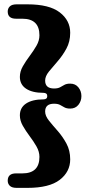

<svg xmlns="http://www.w3.org/2000/svg" viewBox="-20 -760 456 908"><path d="M203.5 -305.5Q203.5 -321 185 -321Q133 -321 103.5 -340.5Q74 -360 74 -396.5Q74 -422 88 -446.5Q102 -471 120.2 -495.2Q138.5 -519.5 152.5 -543.8Q166.5 -568 166.5 -593Q166.5 -671.5 85.5 -671.5H56Q16.5 -671.5 16.5 -705.5Q16.5 -720 26.5 -729.8Q36.5 -739.5 59 -739.5H110Q213 -739.5 262.5 -701.5Q312 -663.5 312 -605Q312 -563 294 -530Q276 -497 252.8 -470.5Q229.5 -444 211.5 -421.8Q193.5 -399.5 193.5 -379Q193.5 -341.5 235.5 -341.5Q253.5 -341.5 264 -347.2Q274.5 -353 284.8 -358.8Q295 -364.5 312 -364.5Q336.5 -364.5 350.8 -346.8Q365 -329 365 -305.5Q365 -282 350.8 -264.2Q336.5 -246.5 312 -246.5Q295 -246.5 284.8 -252.2Q274.5 -258 264 -263.8Q253.5 -269.5 235.5 -269.5Q193.5 -269.5 193.5 -232.5Q193.5 -212 211.5 -189.5Q229.5 -167 252.8 -140.8Q276 -114.5 294 -81.5Q312 -48.5 312 -6.5Q312 52.5 262.5 90.5Q213 128.5 110 128.5H59Q36.5 128.5 26.5 118.8Q16.5 109 16.5 94.5Q16.5 60 56 60H85.5Q166.5 60 166.5 -18Q166.5 -43 152.5 -67.5Q138.5 -92 120.2 -116.2Q102 -140.5 88 -165Q74 -189.5 74 -214.5Q74 -251 103.5 -270.5Q133 -290 185 -290Q203.5 -290 203.5 -305.5Z"/></svg>

Font: Fraunces 9pt S050
Style: Bold
Weight: 700
Version: Version 1.000; ttfautohint (v1.8.3)